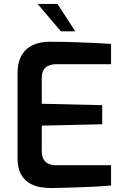

<svg xmlns="http://www.w3.org/2000/svg" viewBox="-20 -950 634 975"><path d="M240 5Q216 5 186.5 0.5Q157 -4 130 -19.5Q103 -35 86 -66Q69 -97 69 -151V-577Q69 -624 83 -655.5Q97 -687 120.5 -705Q144 -723 172.5 -730.5Q201 -738 229 -738Q299 -738 355 -736Q411 -734 457.5 -732Q504 -730 544 -727V-624H265Q231 -624 211.5 -607Q192 -590 192 -554V-423L499 -416V-319L192 -312V-185Q192 -155 202.5 -139Q213 -123 229.5 -117Q246 -111 264 -111H544V-8Q500 -4 448 -1.5Q396 1 342.5 2.5Q289 4 240 5ZM289 -791 171 -930H272L362 -791Z"/></svg>

Font: Exo Thin SemiBold
Style: Regular
Weight: 600
Version: Version 2.000